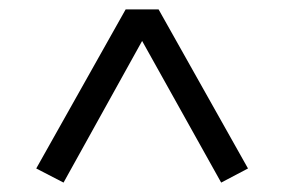

<svg xmlns="http://www.w3.org/2000/svg" viewBox="-20 -713 604 408"><path d="M115 -325 57 -355 247 -693H317L507 -355L450 -325L282 -626Z"/></svg>

Font: Ubuntu Sans
Style: Regular
Weight: 400
Designer: Dalton Maag Ltd
Foundry: Dalton Maag Ltd
Version: Version 1.006; ttfautohint (v1.8.4.7-5d5b)